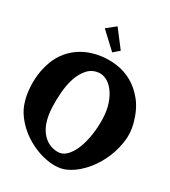

<svg xmlns="http://www.w3.org/2000/svg" viewBox="-164 -1061 1041 1174"><g transform="rotate(20 356.5 -474.5)"><path d="M366.2 -736.3Q418.9 -734.4 473.1 -717.3Q527.3 -700.2 573.2 -662.6Q619.1 -625 651.4 -565.9Q683.6 -506.8 691.4 -421.9Q698.2 -352.5 674.3 -284.7Q650.4 -216.8 608.4 -160.2Q566.4 -103.5 511.7 -64Q457 -24.4 402.3 -11.7Q369.1 -3.9 329.6 -10.3Q290 -16.6 249.5 -34.7Q209 -52.7 170.4 -81.1Q131.8 -109.4 100.6 -146Q69.3 -182.6 48.3 -225.6Q27.3 -268.6 22.5 -315.4Q17.6 -354.5 22 -401.9Q26.4 -449.2 40.5 -496.6Q54.7 -543.9 80.6 -588.4Q106.4 -632.8 146.5 -666.5Q186.5 -700.2 240.7 -719.2Q294.9 -738.3 366.2 -736.3ZM191.4 -340.8Q177.7 -236.3 211.4 -172.9Q245.1 -109.4 313.5 -95.7Q346.7 -88.9 377.4 -109.9Q408.2 -130.9 433.6 -170.9Q459 -210.9 477.5 -264.6Q496.1 -318.4 504.9 -377Q513.7 -435.5 506.3 -482.9Q499 -530.3 481.4 -564Q463.9 -597.7 439 -616.2Q414.1 -634.8 387.7 -636.7Q341.8 -639.6 307.6 -612.8Q273.4 -585.9 250 -543Q226.6 -500 212.4 -446.3Q198.2 -392.6 191.4 -340.8ZM328.1 -904.3 397.5 -942.4 466.8 -808.6 420.9 -781.2Z"/></g></svg>

Font: Irish Growler
Style: Regular
Weight: 400
Designer: Squid
Foundry: Font Diner, Inc DBA Sideshow
Version: Version 1.000